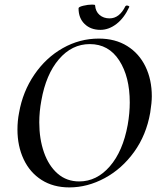

<svg xmlns="http://www.w3.org/2000/svg" viewBox="-20 -804 694 836"><path d="M56 -240Q56 -278 63 -313Q79 -405 129.5 -479Q180 -553 253.5 -594.5Q327 -636 410 -636Q482 -636 534 -603.5Q586 -571 613.5 -514Q641 -457 641 -385Q641 -357 634 -313Q617 -216 564 -142.5Q511 -69 436 -28.5Q361 12 282 12Q212 12 161 -20.5Q110 -53 83 -110.5Q56 -168 56 -240ZM536 -260Q545 -311 545 -358Q545 -470 499 -541Q453 -612 371 -612Q293 -612 236.5 -546Q180 -480 160 -366Q151 -318 151 -271Q151 -199 171.5 -140.5Q192 -82 231 -48Q270 -14 325 -14Q401 -14 458 -79.5Q515 -145 536 -260ZM322 -768Q322 -774 342.5 -779Q363 -784 381 -784Q394 -784 394 -781Q396 -754 413.5 -739Q431 -724 457 -724Q500 -724 526 -777Q529 -780 532 -780Q536 -780 540 -778Q544 -776 543 -774Q521 -726 487.5 -700Q454 -674 417 -674Q375 -674 348.5 -699.5Q322 -725 322 -768Z"/></svg>

Font: Cormorant Infant SemiBold
Style: Italic
Weight: 600
Italic angle: -10°
Designer: Christian Thalmann (Catharsis Fonts)
Foundry: Catharsis Fonts
Version: Version 4.000